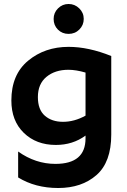

<svg xmlns="http://www.w3.org/2000/svg" viewBox="-20 -775 635 963"><path d="M296 -164Q353 -164 409 -195V-411Q361 -425 323 -425Q256 -425 213 -389.5Q170 -354 170 -288Q170 -225 205 -194.5Q240 -164 296 -164ZM538 -100Q538 38 464 103Q390 168 272 168Q157 168 71 115V-15Q158 47 258 47Q409 47 409 -81V-95Q345 -48 260 -48Q162 -48 99.5 -108.5Q37 -169 37 -271Q37 -401 121 -470.5Q205 -540 324 -540Q424 -540 538 -494ZM249 -680Q249 -711 271 -733Q293 -755 324 -755Q355 -755 377.5 -733Q400 -711 400 -680Q400 -649 378 -627Q356 -605 324 -605Q292 -605 270.5 -626.5Q249 -648 249 -680Z"/></svg>

Font: Roundo SemiBold
Style: Regular
Weight: 600
Designer: Namrata Goyal (Gurmukhi), Shiva Nallaperumal (Latin)
Foundry: Indian Type Foundry
Version: Version 1.000;PS 1.0;hotconv 1.0.88;makeotf.lib2.5.647800